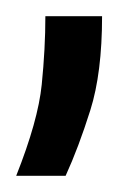

<svg xmlns="http://www.w3.org/2000/svg" viewBox="-40 -87 157 237"><path d="M-20 130Q7 62 11.5 17.5Q16 -27 16 -67H86Q86 3 71.5 49Q57 95 41 130Z"/></svg>

Font: Bricolage Grotesque 12pt Condensed Light
Style: Regular
Weight: 300
Width: 3
Designer: Mathieu Triay
Foundry: Atelier Triay
Version: Version 1.001; ttfautohint (v1.8.4.7-5d5b);gftools[0.9.33.de